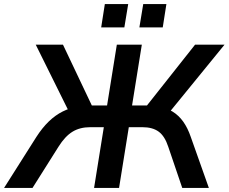

<svg xmlns="http://www.w3.org/2000/svg" viewBox="-56 -925 1125 945"><path d="M-36 0 123 -251Q152 -296 184 -327Q216 -358 253 -376.5Q290 -395 334 -401L289 -364L120 -705H254L404 -389L381 -406H471L519 -705H642L594 -406H677L654 -389L904 -705H1049L771 -364L720 -401Q762 -395 793 -376Q824 -357 846 -326Q868 -295 883 -251L972 0H841L772 -203Q755 -255 725 -277Q695 -299 645 -299H578L530 0H407L455 -299H388Q337 -299 300.5 -276.5Q264 -254 232 -203L104 0ZM630 -790 649 -905H763L745 -790ZM442 -790 460 -905H575L556 -790Z"/></svg>

Font: Nunito Sans 12pt ExtraLight
Style: Italic
Weight: 200
Italic angle: -9°
Designer: Vernon Adams
Foundry: Vernon Adams
Version: Version 3.101;gftools[0.9.27]